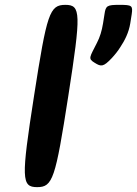

<svg xmlns="http://www.w3.org/2000/svg" viewBox="-20 -770 564 790"><path d="M261 -375C314 -716 313 -750 249 -750C184 -750 173 -716 120 -375C67 -34 68 0 133 0C197 0 208 -34 261 -375ZM369 -512C396 -495 405 -494 440 -531C453 -545 465 -560 475 -576C493 -603 510 -636 516 -674L522 -712C527 -747 523 -750 472 -750C421 -750 415 -747 410 -712L404 -674C399 -643 391 -617 379 -594C349 -534 341 -529 369 -512Z"/></svg>

Font: Asimov Print
Style: AIt
Weight: 500
Designer: Google
Version: Version 2.000980: 2014